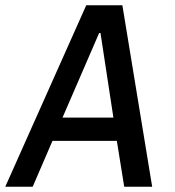

<svg xmlns="http://www.w3.org/2000/svg" viewBox="-50 -708 663 728"><path d="M421 0 393 -174H149L74 0H-30L277 -688H414L527 0ZM331 -583H326L187 -262H380Z"/></svg>

Font: Assailand Medium
Style: Italic
Weight: 500
Italic angle: -8°
Designer: Hector Gatti with collaboration of the Omnibus-Type team
Foundry: Omnibus-Type
Version: Version 0.072;October 19, 2019;FontCreator 12.0.0.2547 64-bi